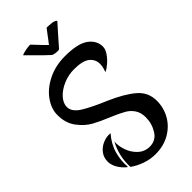

<svg xmlns="http://www.w3.org/2000/svg" viewBox="-284 -920 1076 1076"><g transform="rotate(-45 254.0 -382.0)"><path d="M109.4 35.2Q105.5 -53.7 146.5 -128.9Q143.6 -96.7 156.7 -58.6Q169.9 -20.5 198.7 5.9Q227.5 32.2 266.6 32.2Q315.4 32.2 341.3 -9.3Q367.2 -50.8 367.2 -100.6Q367.2 -137.7 350.6 -162.6Q334 -187.5 309.6 -201.7Q285.2 -215.8 243.2 -234.4L224.6 -242.2Q169.9 -264.6 130.9 -286.1Q91.8 -307.6 58.6 -351.1Q25.4 -394.5 25.4 -459Q25.4 -508.8 59.1 -556.2Q92.8 -603.5 153.3 -633.3Q213.9 -663.1 288.1 -663.1Q389.6 -663.1 433.6 -630.9Q477.5 -598.6 477.5 -549.8Q477.5 -529.3 461.4 -505.9Q445.3 -482.4 423.3 -463.9Q401.4 -445.3 385.7 -439.5Q397.5 -468.8 397.5 -493.2Q397.5 -529.3 369.1 -552.2Q340.8 -575.2 272.5 -575.2Q228.5 -575.2 187 -557.6Q145.5 -540 120.1 -511.7Q94.7 -483.4 94.7 -454.1Q94.7 -416 141.6 -386.2Q188.5 -356.4 281.2 -317.4Q375 -276.4 425.8 -232.9Q476.6 -189.5 476.6 -122.1Q476.6 -66.4 449.7 -19Q422.9 28.3 373.5 56.6Q324.2 85 259.8 85Q218.8 85 179.7 71.3Q140.6 57.6 109.4 35.2ZM40 -75.2Q40 -107.4 57.6 -130.9Q75.2 -154.3 101.1 -166Q127 -177.7 150.4 -177.7Q160.2 -177.7 164.1 -176.8Q123 -128.9 109.4 -77.6Q95.7 -26.4 99.6 19.5Q99.6 28.3 93.8 22.5Q68.4 1 54.2 -24.9Q40 -50.8 40 -75.2ZM209 -750Q177.7 -780.3 127 -832Q125 -832 134.8 -835.9Q138.7 -837.9 145.5 -838.9Q152.3 -840.8 161.1 -842.8Q168.9 -844.7 177.2 -845.2Q185.5 -845.7 196.3 -846.7Q212.9 -829.1 226.1 -815.4Q239.3 -801.8 249 -791Q259.8 -779.3 269.5 -770.5Q277.3 -781.2 287.1 -793Q294.9 -803.7 305.7 -817.9Q316.4 -832 329.1 -848.6Q337.9 -848.6 346.2 -848.1Q354.5 -847.7 360.4 -846.7Q367.2 -845.7 373 -845.7Q378.9 -844.7 383.8 -842.8Q394.5 -838.9 398.4 -833Q366.2 -796.9 346.2 -774.4Q326.2 -752 314.5 -738.3Q300.8 -722.7 293.9 -714.8Q292 -711.9 284.7 -711.4Q277.3 -710.9 268.6 -711.9Q259.8 -712.9 252 -714.8Q244.1 -716.8 241.2 -719.7Q226.6 -732.4 209 -750Z"/></g></svg>

Font: BKP Parklife Display
Style: Regular
Weight: 400
Designer: Font Diner, Inc.; LA MECHKY PLUS GmbH
Foundry: Font Diner, Inc.; LA MECHKY PLUS GmbH
Version: Version 1.007